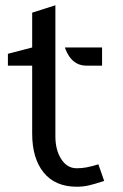

<svg xmlns="http://www.w3.org/2000/svg" viewBox="-20 -697 466 728"><path d="M271 11Q189.5 11 145.8 -42.5Q102 -96 102 -191V-448H10V-493L102 -517V-649L190 -677V-180Q190 -128.5 212.2 -93.8Q234.5 -59 271 -59Q290.5 -59 308.8 -62.5Q327 -66 353 -74L375 -11Q337 1.5 316 6.2Q295 11 271 11ZM310 -448Q286.5 -448 270.2 -457.2Q254 -466.5 243.2 -482.2Q232.5 -498 226 -517H367V-448Z"/></svg>

Font: Expletus Sans
Style: Regular
Weight: 400
Designer: Jasper de Waard
Foundry: Designtown
Version: Version 7.500